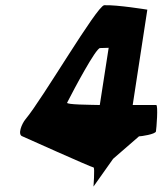

<svg xmlns="http://www.w3.org/2000/svg" viewBox="-20 -728 622 735"><path d="M66 -206C66 -206 331 -87 338 -87C344 -87 337 -6 338 -14L413 -120L512 -206C520 -206 575 -214 577 -225C579 -236 586 -326 578 -326H488L544 -691C544 -691 428 -710 379 -708C351 -706 142 -348 78 -272C63 -254 46 -212 66 -206ZM237 -335C264 -388 347 -544 363 -544C371 -544 396 -545 396 -545L362 -326C326 -327 233 -327 237 -335Z"/></svg>

Font: Ampere
Style: SCSuCndIta
Weight: 400
Version: Version 1